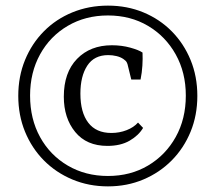

<svg xmlns="http://www.w3.org/2000/svg" viewBox="-20 -625 768 683"><path d="M362 -106Q288 -106 247.5 -155.5Q207 -205 207 -281Q207 -367 254 -415.5Q301 -464 378 -464Q413 -464 443.5 -455.5Q474 -447 487 -438Q488 -416 486.5 -391.5Q485 -367 480 -342H447L435 -391Q434 -397 431 -403Q428 -409 419 -415Q409 -422 394.5 -425.5Q380 -429 365 -429Q315 -429 290.5 -391.5Q266 -354 266 -292Q266 -225 294 -188.5Q322 -152 376 -152Q405 -152 430.5 -162Q456 -172 471 -189L489 -170Q473 -143 441 -124.5Q409 -106 362 -106ZM87 -285Q87 -202 122.5 -137.5Q158 -73 221 -36Q284 1 364 1Q444 1 506.5 -36Q569 -73 605 -137.5Q641 -202 641 -285Q641 -367 605 -431.5Q569 -496 506.5 -533Q444 -570 364 -570Q284 -570 221 -533Q158 -496 122.5 -431.5Q87 -367 87 -285ZM45 -284Q45 -353 69 -411.5Q93 -470 136 -513.5Q179 -557 237.5 -581Q296 -605 364 -605Q432 -605 490 -581Q548 -557 591 -513.5Q634 -470 658 -411.5Q682 -353 682 -284Q682 -215 658 -156.5Q634 -98 591 -54.5Q548 -11 490 13.5Q432 38 364 38Q296 38 237.5 13.5Q179 -11 136 -54.5Q93 -98 69 -156.5Q45 -215 45 -284Z"/></svg>

Font: Rasa Light
Style: Regular
Weight: 300
Designer: Anna Giedrys (Yrsa+Rasa design), David Brezina (Yrsa art-direction, Rasa art-direction, design)
Foundry: Rosetta Type Foundry
Version: Version 2.004